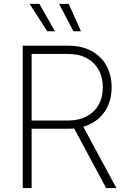

<svg xmlns="http://www.w3.org/2000/svg" viewBox="-20 -961 655 981"><path d="M96.2 0V-727.5H329.1Q397 -727.5 446.8 -700.9Q496.6 -674.3 523.4 -626.2Q550.3 -578.1 550.3 -514.6Q550.3 -451.7 523.2 -404.1Q496.1 -356.4 446.3 -329.8Q396.5 -303.2 328.6 -303.2H121.1V-345.2H328.1Q382.8 -345.2 422.4 -366.2Q461.9 -387.2 483.6 -425.3Q505.4 -463.4 505.4 -514.6Q505.4 -566.4 483.6 -604.7Q461.9 -643.1 422.4 -664.3Q382.8 -685.5 327.6 -685.5H141.6V0ZM522.5 0 345.2 -330.1H396.5L574.7 0ZM355 -801.3 281.7 -941.4H331.1L393.6 -801.3ZM221.7 -801.3 130.9 -941.4H181.2L260.7 -801.3Z"/></svg>

Font: Inter 20pt ExtraLight
Style: Regular
Weight: 250
Version: Version 4.001;git-66647c0bb